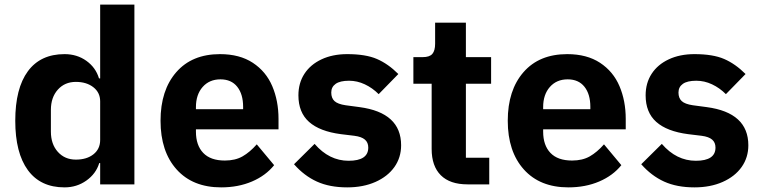

<svg xmlns="http://www.w3.org/2000/svg" viewBox="-20 -797 3291 830"><path d="M46 -275Q46 -415 100.5 -489Q155 -563 259 -563Q313 -563 353.5 -534Q394 -505 408 -458H413V-777H561V0H413V-92H409Q395 -46 353.5 -16.5Q312 13 259 13Q155 13 100.5 -61.5Q46 -136 46 -275ZM413 -192V-359Q413 -397 383.5 -420Q354 -443 308 -443Q260 -443 230 -409.5Q200 -376 200 -322V-228Q200 -174 230 -140.5Q260 -107 308 -107Q355 -107 384 -130Q413 -153 413 -192Z M674 -275Q674 -407 742 -485Q810 -563 931 -563Q1016 -563 1073 -525.5Q1130 -488 1157 -424.5Q1184 -361 1184 -283V-238H827V-228Q827 -169 858.5 -136Q890 -103 952 -103Q997 -103 1028.5 -121Q1060 -139 1090 -173L1165 -83Q1129 -38 1069.5 -12.5Q1010 13 936 13Q813 13 743.5 -64.5Q674 -142 674 -275ZM827 -325H1031V-335Q1031 -390 1005.5 -422Q980 -454 933 -454Q885 -454 856 -421Q827 -388 827 -334Z M1251 -87 1340 -175Q1403 -102 1487 -102Q1572 -102 1572 -159Q1572 -181 1557.5 -193.5Q1543 -206 1512 -210L1454 -217Q1362 -229 1316 -270Q1270 -311 1270 -385Q1270 -438 1296 -478Q1322 -518 1370 -540.5Q1418 -563 1481 -563Q1561 -563 1609.5 -542Q1658 -521 1702 -477L1617 -390Q1590 -417 1557 -432.5Q1524 -448 1489 -448Q1450 -448 1431 -434.5Q1412 -421 1412 -397Q1412 -373 1426 -360Q1440 -347 1474 -342L1534 -334Q1714 -310 1714 -169Q1714 -116 1685 -75Q1656 -34 1603 -10.5Q1550 13 1481 13Q1405 13 1350 -12Q1295 -37 1251 -87Z M2001 0Q1925 0 1885.5 -39.5Q1846 -79 1846 -153V-435H1767V-550H1807Q1837 -550 1849 -564Q1861 -578 1861 -608V-699H1994V-550H2103V-435H1994V-115H2095V0Z M2175 -275Q2175 -407 2243 -485Q2311 -563 2432 -563Q2517 -563 2574 -525.5Q2631 -488 2658 -424.5Q2685 -361 2685 -283V-238H2328V-228Q2328 -169 2359.5 -136Q2391 -103 2453 -103Q2498 -103 2529.5 -121Q2561 -139 2591 -173L2666 -83Q2630 -38 2570.5 -12.5Q2511 13 2437 13Q2314 13 2244.5 -64.5Q2175 -142 2175 -275ZM2328 -325H2532V-335Q2532 -390 2506.5 -422Q2481 -454 2434 -454Q2386 -454 2357 -421Q2328 -388 2328 -334Z M2752 -87 2841 -175Q2904 -102 2988 -102Q3073 -102 3073 -159Q3073 -181 3058.5 -193.5Q3044 -206 3013 -210L2955 -217Q2863 -229 2817 -270Q2771 -311 2771 -385Q2771 -438 2797 -478Q2823 -518 2871 -540.5Q2919 -563 2982 -563Q3062 -563 3110.5 -542Q3159 -521 3203 -477L3118 -390Q3091 -417 3058 -432.5Q3025 -448 2990 -448Q2951 -448 2932 -434.5Q2913 -421 2913 -397Q2913 -373 2927 -360Q2941 -347 2975 -342L3035 -334Q3215 -310 3215 -169Q3215 -116 3186 -75Q3157 -34 3104 -10.5Q3051 13 2982 13Q2906 13 2851 -12Q2796 -37 2752 -87Z"/></svg>

Font: IBM Plex Sans JP
Style: Bold
Weight: 700
Designer: Mike Abbink; Paul van der Laan; Pieter van Rosmalen; Wujin Sim; Yejin Wi; Jinhee Kim; Boomi Park; Yona Kim; Kichan Ma
Foundry: Sandoll Inc.
Version: Version 1.001